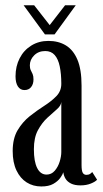

<svg xmlns="http://www.w3.org/2000/svg" viewBox="-20 -680 382 711"><path d="M133 10.5Q102.5 10.5 78.8 -4.5Q55 -19.5 41 -48.8Q27 -78 27 -120.5Q27 -167 45.2 -197.8Q63.5 -228.5 90.2 -249.8Q117 -271 144 -288.2Q171 -305.5 189 -324.2Q207 -343 207 -369.5Q207 -407 201.2 -434.2Q195.5 -461.5 182.5 -476.2Q169.5 -491 147.5 -491Q122.5 -491 106.5 -475Q90.5 -459 90.5 -438Q90.5 -427 94 -420Q97.5 -413 100.8 -405.8Q104 -398.5 104 -386Q104 -368.5 95.2 -357.5Q86.5 -346.5 70.5 -346.5Q55 -346.5 46.2 -360Q37.5 -373.5 37.5 -397.5Q37.5 -434.5 52.8 -464.2Q68 -494 95.8 -511.2Q123.5 -528.5 159.5 -528.5Q196.5 -528.5 224 -511.8Q251.5 -495 266.8 -458.8Q282 -422.5 282 -363V-69Q282 -47.5 286.5 -40Q291 -32.5 300 -32.5Q308.5 -32.5 313.8 -36.2Q319 -40 321.5 -43L339.5 -14.5Q333 -7 316.2 -0.2Q299.5 6.5 278 6.5Q257 6.5 243.2 -0.2Q229.5 -7 222.8 -18Q216 -29 214.5 -42Q212 -33.5 203 -21Q194 -8.5 177.2 1Q160.5 10.5 133 10.5ZM152.5 -33.5Q170.5 -33.5 182.8 -47.8Q195 -62 201 -81.5Q207 -101 207 -117V-302.5Q206 -288.5 190.2 -275Q174.5 -261.5 155 -243.5Q135.5 -225.5 120.5 -198Q105.5 -170.5 105.5 -127.5Q105.5 -81.5 117.8 -57.5Q130 -33.5 152.5 -33.5ZM146.5 -552.5 67.5 -660.5H106.5L164 -587L221 -660.5H260.5L182 -552.5Z"/></svg>

Font: Imbue Thin 10pt
Style: Regular
Weight: 400
Version: Version 1.102